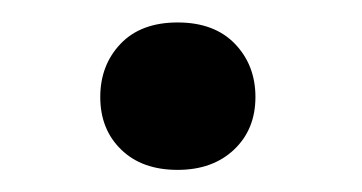

<svg xmlns="http://www.w3.org/2000/svg" viewBox="-20 -435 322 171"><path d="M69.3 -348.6Q69.3 -377 87.4 -396Q105.5 -415 138.2 -415Q170.9 -415 189.2 -396Q207.5 -377 207.5 -348.6Q207.5 -319.8 188.5 -301.8Q169.4 -283.7 138.2 -283.7Q106.4 -283.7 87.9 -301.8Q69.3 -319.8 69.3 -348.6Z"/></svg>

Font: Roboto Medium
Style: Regular
Weight: 500
Designer: Google
Version: Version 2.134; 2016; ttfautohint (v1.6)